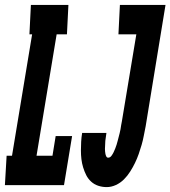

<svg xmlns="http://www.w3.org/2000/svg" viewBox="-44 -755 695 783"><path d="M-24 0 -17 -120H5L87 -615H76L82 -735H235L229 -615H187L105 -120H170L183 -200H250L217 0ZM391 8Q373 8 356.5 2.5Q340 -3 327.5 -14.5Q315 -26 307.5 -41Q300 -56 295 -72.5Q290 -89 288 -106Q286 -123 286 -141Q286 -159 287 -177Q288 -195 291 -213H390Q389 -207 388.5 -202Q388 -197 387 -191.5Q386 -186 385.5 -180.5Q385 -175 385 -169.5Q385 -164 384.5 -158.5Q384 -153 384 -148Q384 -143 384.5 -137.5Q385 -132 386 -127Q387 -122 389.5 -117Q392 -112 397 -112Q405 -112 410.5 -119.5Q416 -127 419.5 -134.5Q423 -142 426 -149.5Q429 -157 431.5 -165Q434 -173 436 -181Q438 -189 440 -196.5Q442 -204 444 -212Q446 -220 447.5 -228Q449 -236 450 -244Q451 -252 453 -260L512 -615H439L445 -735H631L550 -240Q546 -221 542.5 -202Q539 -183 533.5 -164Q528 -145 521.5 -126.5Q515 -108 506.5 -90.5Q498 -73 487 -55.5Q476 -38 461.5 -23.5Q447 -9 428.5 -0.5Q410 8 391 8Z"/></svg>

Font: Iosevka Slab HvExObl
Style: Regular
Weight: 900
Width: 7
Italic angle: -9°
Monospace: yes
Designer: Belleve Invis
Foundry: Belleve Invis
Version: Version 11.1.1; ttfautohint (v1.8.3)